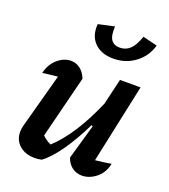

<svg xmlns="http://www.w3.org/2000/svg" viewBox="-133 -817 813 921"><g transform="rotate(20 273.0 -356.5)"><path d="M308 -55 359 -233 352 -236Q311 -152 267.5 -90Q224 -28 184 1Q165 5 150 5Q101 5 71 -21Q41 -47 41 -90Q41 -107 46 -124L121 -400Q80 -396 44 -391Q55 -438 87 -465.5Q119 -493 155 -493Q181 -493 202 -477Q223 -461 235 -431L155 -112Q176 -92 199 -82Q247 -126 291 -194Q335 -262 375 -355L406 -487H511L425 -84Q464 -88 506 -95Q496 -47 462 -20Q428 7 390 7Q363 7 341 -8.5Q319 -24 308 -55ZM340 -572Q278 -572 243.5 -607Q209 -642 214 -702L296 -720Q293 -673 307 -652.5Q321 -632 351 -632Q382 -632 403.5 -652.5Q425 -673 441 -720L515 -702Q499 -644 451 -608Q403 -572 340 -572Z"/></g></svg>

Font: Piazzolla SemiBold
Style: Italic
Weight: 600
Italic angle: -11.3°
Designer: Juan Pablo del Peral
Foundry: Huerta Tipografica
Version: Version 1.330